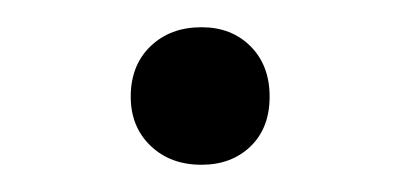

<svg xmlns="http://www.w3.org/2000/svg" viewBox="-20 -116 295 141"><path d="M128 5Q105 5 90.5 -9Q76 -23 76 -45Q76 -68 90.5 -82Q105 -96 128 -96Q150 -96 164 -82Q178 -68 178 -45Q178 -22 164 -8.5Q150 5 128 5Z"/></svg>

Font: EauTestInfant
Style: Regular
Weight: 400
Designer: Christian Thalmann (Catharsis Fonts)
Version: Version 0.001;PS 000.001;hotconv 1.0.88;makeotf.lib2.5.64775